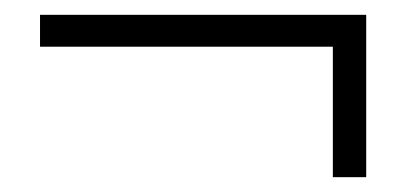

<svg xmlns="http://www.w3.org/2000/svg" viewBox="-20 -405 548 259"><path d="M34 -342H429V-166H474V-385H34Z"/></svg>

Font: Source Serif 4 Display
Style: Bold
Weight: 700
Designer: Frank Grießhammer
Foundry: Adobe Systems Incorporated
Version: Version 4.004;hotconv 1.0.117;makeotfexe 2.5.65602